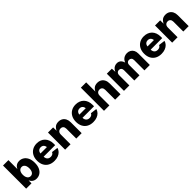

<svg xmlns="http://www.w3.org/2000/svg" viewBox="475 -2493 4269 4269"><g transform="rotate(-45 2609.5 -359.0)"><path d="M378.9 8.8Q339.4 8.8 309.1 -4.4Q278.8 -17.6 258.5 -39.1Q238.3 -60.5 226.6 -86.4H222.2V0H54.2V-727.5H224.1V-450.7H227.1Q238.8 -476.1 258.8 -498Q278.8 -520 308.8 -533.4Q338.9 -546.9 380.4 -546.9Q439.5 -546.9 489 -515.9Q538.6 -484.9 568.6 -423.1Q598.6 -361.3 598.6 -269Q598.6 -179.2 569.6 -117.2Q540.5 -55.2 491 -23.2Q441.4 8.8 378.9 8.8ZM323.2 -124.5Q356 -124.5 378.4 -142.6Q400.9 -160.6 412.8 -193.1Q424.8 -225.6 424.8 -269.5Q424.8 -313.5 412.8 -345.7Q400.9 -377.9 378.4 -395.8Q356 -413.6 323.2 -413.6Q291 -413.6 267.6 -396Q244.1 -378.4 231.7 -346.2Q219.2 -314 219.2 -269.5Q219.2 -225.6 231.9 -193.1Q244.6 -160.6 267.8 -142.6Q291 -124.5 323.2 -124.5Z M937.5 10.7Q853.5 10.7 792 -23.4Q730.5 -57.6 697.5 -120.1Q664.6 -182.6 664.6 -268.1Q664.6 -351.1 697.5 -413.8Q730.5 -476.6 790.8 -511.7Q851.1 -546.9 931.6 -546.9Q989.3 -546.9 1037.4 -528.6Q1085.4 -510.3 1120.8 -474.9Q1156.2 -439.5 1175.5 -388.4Q1194.8 -337.4 1194.8 -271.5V-228H723.1V-327.6H1114.3L1035.2 -304.7Q1035.2 -341.8 1023.4 -368.4Q1011.7 -395 989.3 -409.2Q966.8 -423.3 933.6 -423.3Q900.9 -423.3 877.9 -408.9Q855 -394.5 843 -368.7Q831.1 -342.8 831.1 -307.1V-235.4Q831.1 -195.3 844.5 -167.7Q857.9 -140.1 882.8 -126.2Q907.7 -112.3 940.9 -112.3Q964.4 -112.3 983.4 -118.9Q1002.4 -125.5 1015.9 -137.9Q1029.3 -150.4 1036.1 -168.5L1187.5 -148.9Q1174.8 -101.1 1140.9 -65.2Q1106.9 -29.3 1055.2 -9.3Q1003.4 10.7 937.5 10.7Z M1449.7 -304.7V0H1279.8V-539.1H1441.4L1443.8 -401.4H1432.6Q1453.6 -467.3 1496.8 -507.1Q1540 -546.9 1612.8 -546.9Q1669.9 -546.9 1711.7 -521.7Q1753.4 -496.6 1776.4 -450.4Q1799.3 -404.3 1799.3 -342.3V0H1629.4V-309.1Q1629.4 -355 1606.2 -380.6Q1583 -406.2 1541.5 -406.2Q1514.2 -406.2 1493.4 -394.3Q1472.7 -382.3 1461.2 -359.9Q1449.7 -337.4 1449.7 -304.7Z M2159.7 10.7Q2075.7 10.7 2014.2 -23.4Q1952.6 -57.6 1919.7 -120.1Q1886.7 -182.6 1886.7 -268.1Q1886.7 -351.1 1919.7 -413.8Q1952.6 -476.6 2012.9 -511.7Q2073.2 -546.9 2153.8 -546.9Q2211.4 -546.9 2259.5 -528.6Q2307.6 -510.3 2343 -474.9Q2378.4 -439.5 2397.7 -388.4Q2417 -337.4 2417 -271.5V-228H1945.3V-327.6H2336.4L2257.3 -304.7Q2257.3 -341.8 2245.6 -368.4Q2233.9 -395 2211.4 -409.2Q2189 -423.3 2155.8 -423.3Q2123 -423.3 2100.1 -408.9Q2077.1 -394.5 2065.2 -368.7Q2053.2 -342.8 2053.2 -307.1V-235.4Q2053.2 -195.3 2066.7 -167.7Q2080.1 -140.1 2105 -126.2Q2129.9 -112.3 2163.1 -112.3Q2186.5 -112.3 2205.6 -118.9Q2224.6 -125.5 2238 -137.9Q2251.5 -150.4 2258.3 -168.5L2409.7 -148.9Q2397 -101.1 2363 -65.2Q2329.1 -29.3 2277.3 -9.3Q2225.6 10.7 2159.7 10.7Z M2671.9 -304.7V0H2502V-727.5H2668.9V-401.4H2654.8Q2675.8 -467.3 2719 -507.1Q2762.2 -546.9 2835 -546.9Q2892.1 -546.9 2933.8 -521.7Q2975.6 -496.6 2998.5 -450.4Q3021.5 -404.3 3021.5 -342.3V0H2851.6V-309.1Q2851.6 -355 2828.4 -380.6Q2805.2 -406.2 2763.7 -406.2Q2736.3 -406.2 2715.6 -394.3Q2694.8 -382.3 2683.3 -359.9Q2671.9 -337.4 2671.9 -304.7Z M3129.9 0V-539.1H3287.6L3295.4 -402.3H3284.2Q3296.9 -453.6 3322 -485.6Q3347.2 -517.6 3380.6 -532.5Q3414.1 -547.4 3451.2 -547.4Q3509.3 -547.4 3547.1 -510.5Q3585 -473.6 3602.1 -393.1H3584Q3596.2 -447.3 3624 -481.4Q3651.9 -515.6 3689.5 -531.5Q3727.1 -547.4 3768.6 -547.4Q3819.3 -547.4 3858.6 -525.1Q3897.9 -502.9 3920.4 -461.7Q3942.9 -420.4 3942.9 -362.8V0H3773.4V-324.2Q3773.4 -365.7 3751.7 -387.2Q3730 -408.7 3696.3 -408.7Q3672.4 -408.7 3654.5 -397.9Q3636.7 -387.2 3627.4 -367.9Q3618.2 -348.6 3618.2 -322.3V0H3455.1V-326.7Q3455.1 -364.7 3434.1 -386.7Q3413.1 -408.7 3378.9 -408.7Q3356 -408.7 3337.9 -398.2Q3319.8 -387.7 3309.8 -367.7Q3299.8 -347.7 3299.8 -319.3V0Z M4303.2 10.7Q4219.2 10.7 4157.7 -23.4Q4096.2 -57.6 4063.2 -120.1Q4030.3 -182.6 4030.3 -268.1Q4030.3 -351.1 4063.2 -413.8Q4096.2 -476.6 4156.5 -511.7Q4216.8 -546.9 4297.4 -546.9Q4355 -546.9 4403.1 -528.6Q4451.2 -510.3 4486.6 -474.9Q4522 -439.5 4541.3 -388.4Q4560.5 -337.4 4560.5 -271.5V-228H4088.9V-327.6H4480L4400.9 -304.7Q4400.9 -341.8 4389.2 -368.4Q4377.4 -395 4355 -409.2Q4332.5 -423.3 4299.3 -423.3Q4266.6 -423.3 4243.7 -408.9Q4220.7 -394.5 4208.7 -368.7Q4196.8 -342.8 4196.8 -307.1V-235.4Q4196.8 -195.3 4210.2 -167.7Q4223.6 -140.1 4248.5 -126.2Q4273.4 -112.3 4306.6 -112.3Q4330.1 -112.3 4349.1 -118.9Q4368.2 -125.5 4381.6 -137.9Q4395 -150.4 4401.9 -168.5L4553.2 -148.9Q4540.5 -101.1 4506.6 -65.2Q4472.7 -29.3 4420.9 -9.3Q4369.1 10.7 4303.2 10.7Z M4815.4 -304.7V0H4645.5V-539.1H4807.1L4809.6 -401.4H4798.3Q4819.3 -467.3 4862.5 -507.1Q4905.8 -546.9 4978.5 -546.9Q5035.6 -546.9 5077.4 -521.7Q5119.1 -496.6 5142.1 -450.4Q5165 -404.3 5165 -342.3V0H4995.1V-309.1Q4995.1 -355 4971.9 -380.6Q4948.7 -406.2 4907.2 -406.2Q4879.9 -406.2 4859.1 -394.3Q4838.4 -382.3 4826.9 -359.9Q4815.4 -337.4 4815.4 -304.7Z"/></g></svg>

Font: Inter 18pt ExtraBold
Style: Regular
Weight: 800
Designer: Rasmus Andersson
Foundry: rsms
Version: Version 4.001;git-66647c0bb